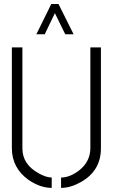

<svg xmlns="http://www.w3.org/2000/svg" viewBox="-20 -916 553 941"><path d="M158.2 -748 231.4 -896.5H266.6L340.8 -748H299.8L249 -851.6L199.2 -748ZM38.1 -188.5V-683.6H89.8V-188.5Q89.8 -110.4 169.9 -66.4Q207 -45.9 233.4 -45.9V4.9Q177.7 4.9 120.1 -34.2Q39.1 -91.8 38.1 -188.5ZM279.3 4.9V-45.9Q320.3 -45.9 364.3 -78.1Q421.9 -121.1 422.9 -188.5V-683.6H474.6V-188.5Q474.6 -79.1 376 -23.4Q325.2 4.9 279.3 4.9Z"/></svg>

Font: Post No Bills Jaffna
Style: Regular
Weight: 400
Designer: Kosala Senevirathne, Siva Puranthara, Lasantha Premarathna, Tharique Azeez
Foundry: Mooniak
Version: Version 1.220 ; ttfautohint (v1.6)